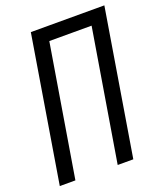

<svg xmlns="http://www.w3.org/2000/svg" viewBox="-136 -824 773 913"><g transform="rotate(-20 250.5 -367.5)"><path d="M8 0 129 -735H501L380 0H301L411 -665H197L87 0Z"/></g></svg>

Font: Iosevka SS18
Style: Italic
Weight: 400
Italic angle: -9°
Monospace: yes
Designer: Belleve Invis
Foundry: Belleve Invis
Version: Version 25.1.1; ttfautohint (v1.8.4)